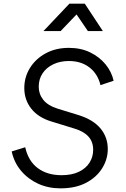

<svg xmlns="http://www.w3.org/2000/svg" viewBox="-20 -1019 687 1051"><path d="M311 12Q244 12 188.5 -13.5Q133 -39 95 -84.5Q57 -130 44 -190L118 -213Q135 -137 187 -98.5Q239 -60 317 -60Q373 -60 411.5 -78.5Q450 -97 470 -128.5Q490 -160 490 -199Q490 -243 464 -271.5Q438 -300 388 -315L258 -355Q188 -377 150.5 -425Q113 -473 113 -537Q113 -597 144 -647Q175 -697 230 -727Q285 -757 357 -757Q423 -757 474 -732Q525 -707 558 -666.5Q591 -626 602 -577L530 -553Q515 -615 469.5 -650Q424 -685 357 -685Q309 -685 271.5 -667Q234 -649 213 -617.5Q192 -586 192 -544Q192 -504 217 -472.5Q242 -441 296 -424L410 -389Q490 -364 530 -316Q570 -268 570 -203Q570 -147 539 -97.5Q508 -48 450.5 -18Q393 12 311 12ZM218 -849 360 -999H444L543 -849H461L399 -940L312 -849Z"/></svg>

Font: Plus Jakarta Sans
Style: Italic
Weight: 400
Italic angle: -8°
Designer: Gumpita Rahayu
Foundry: Tokotype
Version: Version 2.006